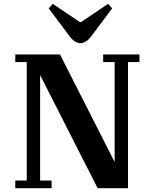

<svg xmlns="http://www.w3.org/2000/svg" viewBox="-20 -985 810 1005"><path d="M60 0V-40H120V-660H60V-700H294L580 -137V-660H520V-700H710V-660H650V0H491L190 -592V-40H250V0ZM343 -797 235 -941 256 -965 397 -870H405L546 -965L567 -941L459 -797Q431 -759 401 -759Q371 -759 343 -797Z"/></svg>

Font: Croissant One
Style: Regular
Weight: 400
Designer: Eduardo Rodriguez Tunni
Foundry: Eduardo Rodriguez Tunni
Version: Version 1.001